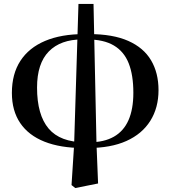

<svg xmlns="http://www.w3.org/2000/svg" viewBox="-20 -725 860 969"><path d="M341 209 354 7 376 -705H452L467 2L475 201L360 224ZM400 22Q285 22 204.5 -10Q124 -42 82 -104Q40 -166 40 -256Q40 -352 83 -418Q126 -484 207.5 -518.5Q289 -553 405 -553L395 -526Q286 -526 226.5 -465.5Q167 -405 167 -283Q167 -145 225.5 -76Q284 -7 409 -7ZM424 22 433 -7Q505 -7 554.5 -35Q604 -63 628.5 -118.5Q653 -174 653 -257Q653 -346 629.5 -405.5Q606 -465 554.5 -495.5Q503 -526 419 -526L429 -553Q550 -553 627.5 -518.5Q705 -484 742.5 -420.5Q780 -357 780 -270Q780 -181 738.5 -115Q697 -49 618 -13.5Q539 22 424 22Z"/></svg>

Font: Noto Serif TC
Style: Bold
Weight: 700
Designer: Ryoko NISHIZUKA 西塚涼子 (kana & ideographs); Frank Grießhammer (Latin, Greek & Cyrillic); Wenlong ZHANG 张文龙 (bopomofo); San
Foundry: Adobe
Version: Version 2.002-H1;hotconv 1.1.0;makeotfexe 2.6.0